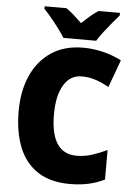

<svg xmlns="http://www.w3.org/2000/svg" viewBox="-61 -973 720 1029"><g transform="rotate(5 298.5 -458.5)"><path d="M368 -570Q306 -570 271.5 -512.5Q237 -455 237 -354Q237 -144 377 -144Q420 -144 460 -157Q500 -170 540 -189V-30Q497 -9 451.5 0.5Q406 10 354 10Q249 10 181 -34.5Q113 -79 80 -161Q47 -243 47 -355Q47 -464 84 -547Q121 -630 191.5 -677Q262 -724 363 -724Q413 -724 465.5 -712Q518 -700 569 -674L515 -526Q479 -546 443.5 -558Q408 -570 368 -570ZM252 -767Q239 -788 218.5 -815.5Q198 -843 176 -869.5Q154 -896 137 -913V-927H254Q276 -912 295.5 -894.5Q315 -877 339 -854Q363 -877 384 -895Q405 -913 427 -927H542V-913Q526 -895 504.5 -869Q483 -843 462 -816Q441 -789 428 -767Z"/></g></svg>

Font: Noto Sans Myanmar UI SemiCondensed Black
Style: Regular
Weight: 900
Width: 4
Designer: Monotype Design Team
Foundry: Monotype Imaging Inc.
Version: Version 2.103; ttfautohint (v1.8.4.7-5d5b)